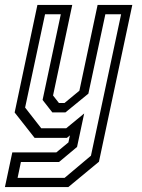

<svg xmlns="http://www.w3.org/2000/svg" viewBox="-47 -560 578 780"><path d="M93.5 0 12.5 -103 105 -540H246.5L168.5 -172L192.5 -141.5H215L275.5 -191.5L349.5 -540H490.5L355 97L230.5 200H-27L3 59H182L231 18.5L237 -10L225 0ZM24.5 162.5H215.5L322.5 72.5L445 -502H381L312 -179.5L219 -103.5H165.5L126 -154L200 -502H136L55 -123L120.5 -39H222L295 -99L266 37L193 98H38Z"/></svg>

Font: Tourney Condensed Regular
Style: Italic
Weight: 400
Width: 3
Italic angle: -12°
Designer: Tyler Finck
Foundry: Etcetera Type Co
Version: Version 1.010; ttfautohint (v1.8.3)